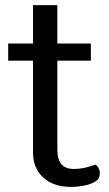

<svg xmlns="http://www.w3.org/2000/svg" viewBox="-20 -720 424 750"><path d="M370 -42Q370 -22 355 -13Q340 -2 313.5 4Q287 10 256 10Q189 10 149 -26.5Q109 -63 109 -124V-483H12V-550H109V-700H204V-550H335V-483H204V-137Q204 -97 220 -78.5Q236 -60 269 -60Q309 -60 352 -77Q360 -73 365 -63.5Q370 -54 370 -42Z"/></svg>

Font: Krub Medium
Style: Regular
Weight: 500
Designer: Ekaluck Peanpanawate
Foundry: Cadson Demak Co.,Ltd.
Version: Version 1.000; ttfautohint (v1.6)